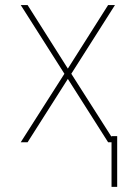

<svg xmlns="http://www.w3.org/2000/svg" viewBox="-20 -566 540 764"><path d="M89.8 -545.9 250 -293 410.2 -545.9H437.5L263.7 -272.5L437.5 0H410.2L250 -252L89.8 0H62.5L236.3 -272.5L62.5 -545.9ZM446.3 -24.4V177.7H423.8V-24.4Z"/></svg>

Font: Inter Tight Thin
Style: Regular
Weight: 250
Designer: Rasmus Andersson
Foundry: rsms
Version: Version 3.004